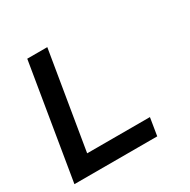

<svg xmlns="http://www.w3.org/2000/svg" viewBox="-124 -637 748 755"><g transform="rotate(-30 250.0 -260.0)"><path d="M6 0 92 -520H183L110 -80H395L382 0Z"/></g></svg>

Font: Iosevka Medium
Style: Italic
Weight: 500
Italic angle: -9°
Monospace: yes
Designer: Belleve Invis
Foundry: Belleve Invis
Version: Version 32.5.0; ttfautohint (v1.8.4)